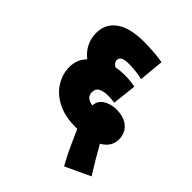

<svg xmlns="http://www.w3.org/2000/svg" viewBox="-211 -756 1007 1007"><g transform="rotate(45 292.5 -252.5)"><path d="M435 127Q407 77 384.5 27.5Q362 -22 345 -61Q340 -61 333 -61Q252 -61 197 -89.5Q142 -118 114 -164Q86 -210 86 -262Q86 -289 95 -312.5Q104 -336 124 -356Q91 -382 75 -415.5Q59 -449 59 -487Q59 -556 113 -594Q167 -632 270 -632Q306 -632 344 -629Q382 -626 410 -621L397 -482Q378 -487 350 -490.5Q322 -494 296 -494Q263 -494 249.5 -486Q236 -478 236 -462Q236 -456 240.5 -447.5Q245 -439 259 -431Q289 -437 324 -437Q344 -437 367 -434.5Q390 -432 400 -429L385 -295Q375 -297 363 -298Q351 -299 336 -299Q306 -299 284.5 -289Q263 -279 263 -251Q263 -233 274.5 -220.5Q286 -208 314 -204Q316 -242 348 -260.5Q380 -279 417 -279Q476 -279 507.5 -250.5Q539 -222 539 -177Q539 -121 484 -90Q501 -59 524.5 -19.5Q548 20 574 62Z"/></g></svg>

Font: Noto Sans Black
Style: Regular
Weight: 900
Designer: Monotype Design Team
Foundry: Monotype Imaging Inc.
Version: Version 2.007